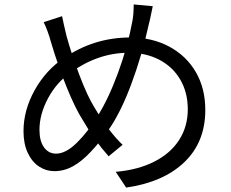

<svg xmlns="http://www.w3.org/2000/svg" viewBox="-20 -802 1040 866"><path d="M661 -736Q656 -710 652 -696Q620 -550 571 -419.5Q522 -289 466 -211Q432 -163 390 -118Q349 -74 309 -52Q269 -30 225 -30Q188 -30 156 -51Q124 -72 105 -113Q86 -154 86 -210Q86 -305 136.5 -395.5Q187 -486 268 -540Q403 -633 568 -633Q666 -633 743 -592Q821 -550 863.5 -476.5Q906 -403 906 -306Q906 -161 811.5 -70.5Q717 20 549 44L502 -27Q604 -36 677 -73.5Q750 -111 788.5 -171.5Q827 -232 827 -309Q827 -385 793 -443Q759 -501 698.5 -532.5Q638 -564 560 -564Q422 -564 297 -474Q234 -429 196 -357.5Q158 -286 158 -216Q158 -166 178.5 -137.5Q199 -109 233 -109Q277 -109 327 -158.5Q377 -208 418 -275Q468 -353 512 -472.5Q556 -592 577 -706Q583 -736 583 -782L669 -774Q663 -746 661 -736ZM280 -640Q303 -556 338.5 -462.5Q374 -369 405 -319Q472 -206 533 -149L470 -97Q405 -170 356 -256Q320 -311 280 -410.5Q240 -510 210 -612Q196 -663 177 -702L260 -729Q266 -698 280 -640Z"/></svg>

Font: Merged Yaku Han JP
Style: Regular
Weight: 400
Designer: Ryoko NISHIZUKA 西塚涼子 (kana, bopomofo & ideographs); Paul D. Hunt (Latin, Greek & Cyrillic); Sandoll Communications 산돌커뮤니
Foundry: Adobe
Version: Version 2.004